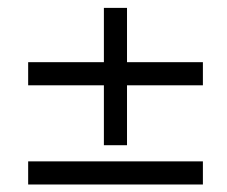

<svg xmlns="http://www.w3.org/2000/svg" viewBox="-20 -520 589 499"><path d="M250 -142.6V-298.3H53.2V-358.4H250V-499.5H310.1V-358.4H507.3V-298.3H310.1V-142.6ZM53.2 -40.5V-100.6H507.3V-40.5Z"/></svg>

Font: Arian AMU Serif
Style: Regular
Weight: 400
Designer: Ruben Hakobyan (Tarumian)
Foundry: Ruben Hakobyan (Tarumian)
Version: Version 1.002